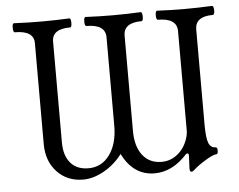

<svg xmlns="http://www.w3.org/2000/svg" viewBox="-50 -726 1005 806"><g transform="rotate(-5 452.5 -323.0)"><path d="M725.1 20Q717.8 20 717.8 5.9Q720.2 -36.6 720.2 -47.9Q720.2 -58.1 714.8 -58.1Q710.9 -58.1 707 -54.2Q645.5 13.2 570.8 13.2Q481.4 13.2 435.1 -80.1Q402.8 -37.6 357.7 -12.2Q312.5 13.2 270 13.2Q202.6 13.2 159.9 -32.2Q117.2 -77.6 117.2 -149.9V-575.2Q117.2 -627.9 37.1 -627.9Q30.3 -627.9 30 -647Q29.8 -666 37.1 -666Q95.7 -663.1 153.8 -663.1Q211.4 -663.1 270 -666Q276.9 -666 277.1 -647Q277.3 -627.9 270 -627.9Q193.8 -627.9 193.8 -575.2V-149.9Q193.8 -94.2 220.5 -63.2Q247.1 -32.2 295.9 -32.2Q351.6 -32.2 385.3 -78.6Q418.9 -125 418.9 -200.2V-573.2Q418.9 -627.9 338.9 -627.9Q331.5 -627.9 331.5 -647Q331.5 -666 338.9 -666Q396 -663.1 455.1 -663.1Q512.2 -663.1 570.8 -666Q577.6 -666 577.9 -647Q578.1 -627.9 570.8 -627.9Q495.1 -627.9 495.1 -573.2V-171.9Q495.1 -106.4 524.2 -69.3Q553.2 -32.2 604 -32.2Q644.5 -32.2 675.5 -59.6Q706.5 -86.9 717.8 -132.8Q720.2 -145 720.2 -148.9V-573.2Q720.2 -627.9 640.1 -627.9Q632.8 -627.9 632.8 -647Q632.8 -666 640.1 -666Q697.3 -663.1 755.9 -663.1Q814 -663.1 871.1 -666Q878.4 -666 878.9 -647Q879.4 -627.9 871.1 -627.9Q796.9 -627.9 796.9 -573.2V-171.9Q796.9 -116.7 805.4 -95Q814 -73.2 835 -73.2Q842.3 -73.2 842.3 -58.6Q842.3 -43.9 835 -43.9Q821.8 -43.9 788.6 -23.7Q755.4 -3.4 737.8 13.2Q731 20 725.1 20Z"/></g></svg>

Font: Junicode SmCond
Style: Regular
Weight: 400
Width: 4
Designer: Peter S. Baker
Version: Version 2.206